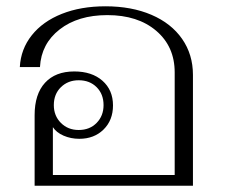

<svg xmlns="http://www.w3.org/2000/svg" viewBox="-20 -590 717 610"><path d="M90 -224Q90 -291 123 -327Q156 -363 216 -363Q272 -363 305.5 -333.5Q339 -304 339 -255Q339 -208 309 -178.5Q279 -149 232 -149Q205 -149 182 -159Q159 -169 148 -186V-34H535V-360Q535 -442 476.5 -492Q418 -542 321 -542Q228 -542 169.5 -496.5Q111 -451 107 -377H43Q46 -434 81 -478Q116 -522 176.5 -546Q237 -570 315 -570Q398 -570 461 -543Q524 -516 558.5 -466.5Q593 -417 593 -352V0H90ZM309 -256Q309 -291 287 -313Q265 -335 230 -335Q196 -335 173.5 -313Q151 -291 151 -256Q151 -222 173.5 -199.5Q196 -177 230 -177Q265 -177 287 -199.5Q309 -222 309 -256Z"/></svg>

Font: Fahkwang ExtraLight
Style: Regular
Weight: 275
Designer: Suppakit Chalermlarp | Katatrad Co.,Ltd.
Foundry: Cadson Demak Co.,Ltd.
Version: Version 1.000; ttfautohint (v1.6)